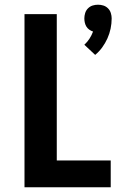

<svg xmlns="http://www.w3.org/2000/svg" viewBox="-20 -795 540 815"><path d="M384 -562 338 -605Q351 -617 360 -631Q369 -645 375 -661Q366 -664 358.5 -669.5Q351 -675 346.5 -682.5Q342 -690 340 -699Q338 -708 338 -717Q338 -728 341.5 -739.5Q345 -751 353.5 -759.5Q362 -768 373 -771.5Q384 -775 396 -775Q408 -775 419 -771.5Q430 -768 438.5 -759.5Q447 -751 450.5 -739.5Q454 -728 454 -717Q454 -695 449.5 -673.5Q445 -652 436 -632Q427 -612 414 -594Q401 -576 384 -562ZM84 0V-735H221V-114H450V0Z"/></svg>

Font: Iosevka Heavy
Style: Regular
Weight: 900
Monospace: yes
Designer: Belleve Invis
Foundry: Belleve Invis
Version: Version 32.5.0; ttfautohint (v1.8.4)